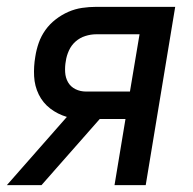

<svg xmlns="http://www.w3.org/2000/svg" viewBox="-43 -540 563 560"><path d="M-23 0 152 -199Q125 -207 103.5 -223.5Q82 -240 70 -264.5Q58 -289 56.5 -317.5Q55 -346 60 -375Q63 -395 70 -415Q77 -435 89.5 -452.5Q102 -470 119.5 -483.5Q137 -497 156.5 -505.5Q176 -514 196.5 -517Q217 -520 237 -520H468L382 0H291L323 -193H248L78 0ZM336 -273 364 -440H237Q222 -440 206 -435Q190 -430 177.5 -419Q165 -408 158 -392.5Q151 -377 149 -362Q146 -346 147 -329.5Q148 -313 155.5 -300Q163 -287 177 -280Q191 -273 208 -273Z"/></svg>

Font: Iosevka SS04 Medium
Style: Italic
Weight: 500
Italic angle: -9°
Monospace: yes
Designer: Belleve Invis
Foundry: Belleve Invis
Version: Version 19.0.0; ttfautohint (v1.8.4)